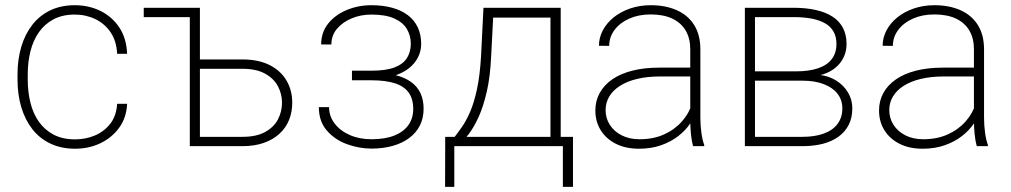

<svg xmlns="http://www.w3.org/2000/svg" viewBox="-20 -558 3860 733"><path d="M266.6 -25.9Q306.2 -25.9 341.6 -40.5Q377 -55.2 400.6 -85.2Q424.3 -115.2 427.2 -161.6H465.3Q462.9 -108.9 435.1 -70.6Q407.2 -32.2 363.3 -11.2Q319.3 9.8 266.6 9.8Q213.9 9.8 172.6 -9.8Q131.3 -29.3 103.5 -64.9Q75.7 -100.6 61.3 -148.7Q46.9 -196.8 46.9 -253.9V-274.4Q46.9 -331.5 61.3 -379.6Q75.7 -427.7 103.5 -463.4Q131.3 -499 172.1 -518.6Q212.9 -538.1 265.6 -538.1Q318.8 -538.1 363.3 -516.4Q407.7 -494.6 435.3 -453.4Q462.9 -412.1 465.3 -352.5H427.2Q424.8 -401.4 402.3 -434.6Q379.9 -467.8 343.8 -485.1Q307.6 -502.4 265.6 -502.4Q218.8 -502.4 184.6 -484.4Q150.4 -466.3 128.4 -434.8Q106.4 -403.3 96.2 -362.1Q85.9 -320.8 85.9 -274.4V-253.9Q85.9 -207 96.2 -165.8Q106.4 -124.5 128.4 -93.3Q150.4 -62 184.8 -43.9Q219.2 -25.9 266.6 -25.9Z M731.9 -528.3V-492.7H528.8V-528.3ZM724.6 -331.1H905.3Q966.8 -331.1 1009.3 -309.6Q1051.8 -288.1 1073.7 -250.7Q1095.7 -213.4 1095.7 -166Q1095.7 -129.9 1083.5 -99.9Q1071.3 -69.8 1046.9 -47.4Q1022.5 -24.9 987.1 -12.5Q951.7 0 905.3 0H704.6V-528.3H743.2V-35.6H905.3Q959 -35.6 992.4 -54.2Q1025.9 -72.8 1041.3 -102.5Q1056.6 -132.3 1056.6 -166Q1056.6 -198.7 1041.3 -228.3Q1025.9 -257.8 992.4 -276.6Q959 -295.4 905.3 -295.4H724.6Z M1400.9 -257.8H1323.7V-288.1H1397.9Q1453.6 -288.1 1486.6 -300.8Q1519.5 -313.5 1533.9 -336.9Q1548.3 -360.4 1548.3 -391.1Q1548.3 -422.4 1533.2 -447.5Q1518.1 -472.7 1485.1 -487.5Q1452.1 -502.4 1397.9 -502.4Q1357.4 -502.4 1322.8 -488Q1288.1 -473.6 1266.6 -448.2Q1245.1 -422.9 1245.1 -388.2H1206.1Q1206.1 -434.6 1232.9 -468Q1259.8 -501.5 1303.7 -519.8Q1347.7 -538.1 1397.9 -538.1Q1442.4 -538.1 1477.5 -528.3Q1512.7 -518.6 1537.4 -499.8Q1562 -481 1575 -453.4Q1587.9 -425.8 1587.9 -390.1Q1587.9 -362.8 1575.7 -338.9Q1563.5 -314.9 1540 -296.6Q1516.6 -278.3 1481.7 -268.1Q1446.8 -257.8 1400.9 -257.8ZM1323.7 -280.8H1400.9Q1451.2 -280.8 1488 -271.7Q1524.9 -262.7 1549.3 -245.1Q1573.7 -227.5 1585.4 -201.9Q1597.2 -176.3 1597.2 -143.1Q1597.2 -106.9 1583 -78.9Q1568.8 -50.8 1542.2 -31Q1515.6 -11.2 1479 -1Q1442.4 9.3 1398.4 9.3Q1351.1 9.3 1304.7 -7.6Q1258.3 -24.4 1227.8 -59.6Q1197.3 -94.7 1197.3 -148.9H1236.3Q1236.3 -114.3 1257.6 -86.4Q1278.8 -58.6 1315.4 -42.5Q1352.1 -26.4 1398.4 -26.4Q1450.7 -26.4 1486.1 -40.8Q1521.5 -55.2 1539.6 -81.1Q1557.6 -106.9 1557.6 -141.6Q1557.6 -180.7 1540 -204.8Q1522.5 -229 1487.1 -240.2Q1451.7 -251.5 1397.9 -251.5H1323.7Z M1825.7 -528.3H1864.7L1855 -341.8Q1851.6 -265.6 1838.6 -209Q1825.7 -152.3 1807.6 -112.3Q1789.6 -72.3 1768.8 -45.2Q1748 -18.1 1727.1 0H1702.6L1703.1 -35.6H1715.8Q1728.5 -51.8 1744.1 -74.2Q1759.8 -96.7 1774.7 -130.9Q1789.6 -165 1800.8 -216.6Q1812 -268.1 1816.4 -341.8ZM1842.8 -528.3H2120.6V0H2081.5V-490.7H1842.8ZM1679.7 -35.6H2167.5V155.3H2128.9V0H1714.4V155.3H1679.2Z M2615.2 -97.2V-370.1Q2615.2 -411.6 2597.7 -441.4Q2580.1 -471.2 2546.4 -487.1Q2512.7 -502.9 2463.9 -502.9Q2418.5 -502.9 2382.6 -487.1Q2346.7 -471.2 2326.2 -443.8Q2305.7 -416.5 2305.7 -382.8L2266.6 -383.3Q2266.6 -413.6 2281 -441.4Q2295.4 -469.2 2322 -491Q2348.6 -512.7 2385 -525.4Q2421.4 -538.1 2464.8 -538.1Q2520.5 -538.1 2563.2 -519.3Q2606 -500.5 2629.9 -462.9Q2653.8 -425.3 2653.8 -369.1V-108.4Q2653.8 -80.1 2657.7 -51.3Q2661.6 -22.5 2668.5 -4.9V0H2626Q2620.6 -18.6 2617.9 -45.4Q2615.2 -72.3 2615.2 -97.2ZM2627.9 -299.8 2628.9 -266.1H2500Q2451.2 -266.1 2412.6 -256.8Q2374 -247.6 2347.2 -230.5Q2320.3 -213.4 2306.2 -189.9Q2292 -166.5 2292 -137.2Q2292 -106.9 2308.1 -81.5Q2324.2 -56.2 2353.5 -41.3Q2382.8 -26.4 2421.4 -26.4Q2474.1 -26.4 2514.9 -44.7Q2555.7 -63 2583.5 -94.5Q2611.3 -126 2624 -167.5L2641.1 -139.2Q2632.8 -113.3 2615.2 -86.9Q2597.7 -60.5 2569.8 -38.8Q2542 -17.1 2504.4 -3.7Q2466.8 9.8 2418.9 9.8Q2368.7 9.8 2331.3 -9Q2293.9 -27.8 2273.4 -60.8Q2252.9 -93.8 2252.9 -136.2Q2252.9 -172.9 2269.5 -203.1Q2286.1 -233.4 2317.6 -255.1Q2349.1 -276.9 2394.3 -288.3Q2439.5 -299.8 2496.1 -299.8Z M3043.5 -250H2850.6L2849.6 -285.6H3018.1Q3068.8 -285.6 3103.3 -297.4Q3137.7 -309.1 3155.5 -332.5Q3173.3 -356 3173.3 -390.1Q3173.3 -417 3162.8 -436.3Q3152.3 -455.6 3131.6 -468Q3110.8 -480.5 3080.3 -486.6Q3049.8 -492.7 3009.8 -492.7H2862.3V0H2823.7V-528.3H3009.8Q3056.6 -528.3 3094 -520Q3131.3 -511.7 3157.7 -494.9Q3184.1 -478 3198 -451.7Q3211.9 -425.3 3211.9 -390.1Q3211.9 -365.7 3203.1 -344.5Q3194.3 -323.2 3177.2 -306.4Q3160.2 -289.6 3135.5 -279.1Q3110.8 -268.6 3078.6 -266.1ZM3043.5 0H2841.3L2849.6 -35.6H3043.5Q3090.8 -35.6 3125 -48.1Q3159.2 -60.5 3177.5 -85Q3195.8 -109.4 3195.8 -144.5Q3195.8 -176.3 3177.5 -200Q3159.2 -223.6 3125 -236.8Q3090.8 -250 3043.5 -250H2910.2L2911.1 -285.6H3085.9L3105.5 -272.5Q3143.6 -268.6 3172.4 -250.5Q3201.2 -232.4 3217.5 -204.8Q3233.9 -177.2 3233.9 -144.5Q3233.9 -108.4 3220.2 -81.5Q3206.5 -54.7 3181.4 -36.4Q3156.2 -18.1 3121.3 -9Q3086.4 0 3043.5 0Z M3698.2 -97.2V-370.1Q3698.2 -411.6 3680.7 -441.4Q3663.1 -471.2 3629.4 -487.1Q3595.7 -502.9 3546.9 -502.9Q3501.5 -502.9 3465.6 -487.1Q3429.7 -471.2 3409.2 -443.8Q3388.7 -416.5 3388.7 -382.8L3349.6 -383.3Q3349.6 -413.6 3364 -441.4Q3378.4 -469.2 3405 -491Q3431.6 -512.7 3468 -525.4Q3504.4 -538.1 3547.9 -538.1Q3603.5 -538.1 3646.2 -519.3Q3689 -500.5 3712.9 -462.9Q3736.8 -425.3 3736.8 -369.1V-108.4Q3736.8 -80.1 3740.7 -51.3Q3744.6 -22.5 3751.5 -4.9V0H3709Q3703.6 -18.6 3700.9 -45.4Q3698.2 -72.3 3698.2 -97.2ZM3710.9 -299.8 3711.9 -266.1H3583Q3534.2 -266.1 3495.6 -256.8Q3457 -247.6 3430.2 -230.5Q3403.3 -213.4 3389.2 -189.9Q3375 -166.5 3375 -137.2Q3375 -106.9 3391.1 -81.5Q3407.2 -56.2 3436.5 -41.3Q3465.8 -26.4 3504.4 -26.4Q3557.1 -26.4 3597.9 -44.7Q3638.7 -63 3666.5 -94.5Q3694.3 -126 3707 -167.5L3724.1 -139.2Q3715.8 -113.3 3698.2 -86.9Q3680.7 -60.5 3652.8 -38.8Q3625 -17.1 3587.4 -3.7Q3549.8 9.8 3502 9.8Q3451.7 9.8 3414.3 -9Q3377 -27.8 3356.4 -60.8Q3335.9 -93.8 3335.9 -136.2Q3335.9 -172.9 3352.5 -203.1Q3369.1 -233.4 3400.6 -255.1Q3432.1 -276.9 3477.3 -288.3Q3522.5 -299.8 3579.1 -299.8Z"/></svg>

Font: Roboto ExtraLight
Style: Regular
Weight: 250
Designer: Christian Robertson
Foundry: Google
Version: Version 3.009; 2024